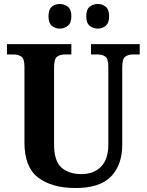

<svg xmlns="http://www.w3.org/2000/svg" viewBox="-20 -936 738 966"><path d="M360 10Q241 10 172 -42.5Q103 -95 103 -218V-601Q103 -641 87 -651.5Q71 -662 49 -662H15V-714H339V-662H305Q283 -662 267.5 -651Q252 -640 252 -597V-210Q252 -125 289.5 -92.5Q327 -60 390 -60Q451 -60 488 -97Q525 -134 525 -210V-601Q525 -641 509.5 -651.5Q494 -662 471 -662H438V-714H683V-662H648Q626 -662 610.5 -651Q595 -640 595 -597V-208Q595 -107 539 -48.5Q483 10 360 10ZM472 -792Q449 -792 431.5 -806Q414 -820 414 -854Q414 -889 431.5 -902.5Q449 -916 472 -916Q494 -916 511.5 -902.5Q529 -889 529 -854Q529 -820 511.5 -806Q494 -792 472 -792ZM281 -792Q258 -792 241 -806Q224 -820 224 -854Q224 -889 241 -902.5Q258 -916 281 -916Q303 -916 321 -902.5Q339 -889 339 -854Q339 -820 321 -806Q303 -792 281 -792Z"/></svg>

Font: Noto Serif Tamil SemiCondensed
Style: Bold Italic
Weight: 700
Width: 4
Italic angle: -12°
Designer: Indian Type Foundry, Tom Grace, and the Monotype Design Team
Foundry: Monotype Imaging Inc.
Version: Version 2.003; ttfautohint (v1.8.4.7-5d5b)